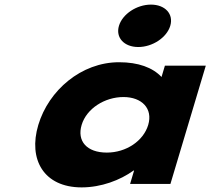

<svg xmlns="http://www.w3.org/2000/svg" viewBox="-20 -798 913 833"><path d="M634.9 -778C573.2 -778 511.3 -737 496.1 -686C480.8 -635 518.2 -594 579.9 -594C641.6 -594 703.5 -635 718.7 -686C734 -737 696.6 -778 634.9 -778ZM146.2 -256C191.1 -406 332.5 -528 496.6 -528C580.1 -528 642.2 -505 680.8 -464L695.4 -513H872.8L719.4 0H544.4L561.7 -58H559.3C500.8 -16 418.9 15 334.2 15C170.1 15 101.3 -106 146.2 -256ZM334.2 -256C313.2 -186 356.4 -136 443.5 -136C527 -136 602 -186 623 -256C644.2 -327 595.4 -377 515.6 -377C434.5 -377 355.4 -327 334.2 -256Z"/></svg>

Font: Hussar
Style: BdSuprExtOblThree
Weight: 700
Foundry: Cannot Into Space Fonts
Version: Version 2.00